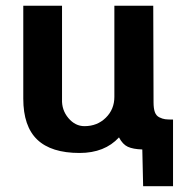

<svg xmlns="http://www.w3.org/2000/svg" viewBox="-20 -520 661 668"><path d="M513.2 -500 514.2 -164.1Q514.2 -142.6 518.8 -129.9Q523.4 -117.2 534.4 -111.8Q545.4 -106.4 554.7 -105.2Q564 -104 582 -104V127.9H478L475.1 0Q442.9 -1 424.8 -9.3Q406.7 -17.6 394 -42Q344.2 12.2 256.8 12.2Q158.2 12.2 109.6 -34.2Q61 -80.6 61 -176.8V-500H195.8V-174.8Q194.3 -137.2 218 -109.1Q241.7 -81.1 273.9 -81.1Q318.4 -81.1 348.1 -110.4Q377.9 -139.6 377.9 -183.1V-500Z"/></svg>

Font: Perun
Style: Bold
Weight: 700
Foundry: Copyright (c) Stefan Peev, Context Ltd, 2016
Version: Version 1.0000